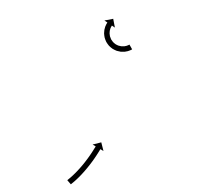

<svg xmlns="http://www.w3.org/2000/svg" viewBox="-115 -611 720 703"><g transform="rotate(-30 245.0 -259.0)"><path d="M-1.8 -50.2C-3.7 -49.9 -5.5 -49.6 -7.3 -49.2L-3.5 -29.6C-1.9 -29.9 -0.3 -30.2 1.3 -30.5L1.3 -30.5L1.3 -30.5C3 -30.7 4.6 -31 6.3 -31.3C6.3 -31.3 6.3 -31.3 6.4 -31.3C6.4 -31.3 6.4 -31.3 6.4 -31.3C9 -31.7 11.5 -32.2 14.1 -32.7C14.1 -32.7 14.1 -32.7 14.1 -32.7C14.1 -32.7 14.2 -32.7 14.2 -32.7C17.5 -33.4 20.9 -34.1 24.2 -34.9C24.2 -34.9 24.2 -34.9 24.2 -34.9C24.3 -34.9 24.3 -34.9 24.3 -34.9C28.3 -35.9 32.2 -36.9 36.2 -37.9C36.2 -37.9 36.2 -37.9 36.3 -37.9C36.3 -37.9 36.3 -37.9 36.3 -37.9C40.8 -39.2 45.2 -40.4 49.6 -41.7C49.6 -41.7 49.6 -41.7 49.7 -41.8C49.7 -41.8 49.7 -41.8 49.7 -41.8C54.5 -43.2 59.2 -44.8 63.9 -46.3C63.9 -46.3 63.9 -46.3 63.9 -46.3C64 -46.4 64 -46.4 64 -46.4C68.8 -48 73.7 -49.8 78.5 -51.6C78.5 -51.6 78.5 -51.6 78.6 -51.6C78.6 -51.6 78.6 -51.6 78.6 -51.6C83.4 -53.4 88.2 -55.3 93 -57.3C93 -57.3 93 -57.3 93 -57.3C93.1 -57.3 93.1 -57.3 93.1 -57.3C97.7 -59.2 102.3 -61.2 106.9 -63.2C106.9 -63.2 106.9 -63.2 107 -63.2C107 -63.2 107 -63.2 107 -63.2C111.3 -65.2 115.5 -67.1 119.8 -69.1C119.8 -69.1 119.8 -69.1 119.8 -69.2C119.8 -69.2 119.9 -69.2 119.9 -69.2C123.7 -71 127.4 -72.8 131.2 -74.7C131.2 -74.7 131.2 -74.7 131.2 -74.7C131.3 -74.8 131.3 -74.8 131.3 -74.8C134.4 -76.4 137.6 -78 140.8 -79.7C140.8 -79.7 140.8 -79.7 140.8 -79.7C140.8 -79.7 140.8 -79.7 140.8 -79.7C143.3 -81 145.7 -82.3 148.1 -83.6L148.1 -83.6L148.1 -83.6C149.7 -84.5 151.2 -85.3 152.8 -86.2L152.8 -86.2L152.8 -86.2C153.3 -86.5 153.9 -86.8 154.4 -87.1L160.9 -75.6L169.8 -107.1L138.2 -116L144.7 -104.5C144.1 -104.2 143.6 -103.9 143.1 -103.6L143.1 -103.6L143.1 -103.6C141.6 -102.8 140 -102 138.5 -101.1L138.5 -101.2L138.6 -101.2C136.2 -99.9 133.8 -98.6 131.4 -97.4C131.4 -97.4 131.5 -97.4 131.5 -97.4C131.5 -97.4 131.5 -97.4 131.5 -97.4C128.4 -95.8 125.3 -94.2 122.2 -92.6C122.2 -92.6 122.2 -92.6 122.2 -92.6C122.3 -92.6 122.3 -92.6 122.3 -92.6C118.6 -90.8 114.9 -89 111.2 -87.2C111.2 -87.2 111.2 -87.2 111.2 -87.2C111.2 -87.2 111.3 -87.2 111.3 -87.2C107.1 -85.3 103 -83.4 98.8 -81.5C98.8 -81.5 98.8 -81.5 98.8 -81.5C98.8 -81.5 98.9 -81.5 98.9 -81.5C94.4 -79.6 89.9 -77.6 85.4 -75.8C85.4 -75.8 85.4 -75.8 85.4 -75.8C85.5 -75.8 85.5 -75.8 85.5 -75.8C80.8 -73.9 76.2 -72.1 71.5 -70.3C71.5 -70.3 71.5 -70.3 71.5 -70.3C71.5 -70.3 71.6 -70.3 71.6 -70.3C66.9 -68.6 62.2 -66.9 57.4 -65.3C57.4 -65.3 57.5 -65.3 57.5 -65.3C57.5 -65.3 57.5 -65.3 57.5 -65.3C53 -63.8 48.4 -62.3 43.8 -60.9C43.8 -60.9 43.8 -60.9 43.9 -60.9C43.9 -60.9 43.9 -60.9 43.9 -60.9C39.6 -59.6 35.3 -58.4 31 -57.2C31 -57.2 31.1 -57.2 31.1 -57.2C31.1 -57.3 31.2 -57.3 31.2 -57.3C27.3 -56.3 23.5 -55.3 19.7 -54.4C19.7 -54.4 19.7 -54.4 19.7 -54.4C19.7 -54.4 19.8 -54.4 19.8 -54.4C16.6 -53.7 13.4 -53 10.2 -52.3C10.2 -52.3 10.2 -52.3 10.2 -52.3C10.2 -52.3 10.2 -52.3 10.2 -52.3C7.8 -51.9 5.4 -51.4 3 -51C3 -51 3 -51 3 -51C3 -51 3 -51 3 -51C1.4 -50.7 -0.2 -50.5 -1.8 -50.2L-1.8 -50.2ZM436.1 -345.5C436.7 -345.5 437.3 -345.5 437.9 -345.5L438.1 -365.5C437.5 -365.5 437 -365.5 436.5 -365.5C436.5 -365.5 436.5 -365.5 436.6 -365.5C436.6 -365.5 436.7 -365.5 436.7 -365.5C435.2 -365.6 433.7 -365.7 432.3 -365.8C432.3 -365.8 432.4 -365.8 432.5 -365.8C432.6 -365.8 432.7 -365.8 432.7 -365.8C430.4 -366.1 428.1 -366.5 425.9 -367C425.9 -367 426 -367 426.2 -367C426.3 -366.9 426.4 -366.9 426.4 -366.9C423.5 -367.7 420.7 -368.7 417.9 -369.8C417.9 -369.8 418.1 -369.8 418.2 -369.7C418.4 -369.6 418.5 -369.6 418.5 -369.6C415.3 -371.1 412.2 -372.9 409.3 -374.9C409.3 -374.9 409.4 -374.8 409.6 -374.6C409.7 -374.5 409.9 -374.4 409.9 -374.4C406.8 -376.9 403.9 -379.5 401.2 -382.4C401.2 -382.4 401.3 -382.3 401.4 -382.1C401.5 -382 401.7 -381.8 401.7 -381.8C399 -385.1 396.7 -388.6 394.6 -392.3C394.6 -392.3 394.7 -392.1 394.8 -391.9C394.9 -391.7 395 -391.5 395 -391.5C393.2 -395.5 391.7 -399.6 390.6 -403.8C390.6 -403.8 390.6 -403.6 390.6 -403.4C390.7 -403.2 390.7 -403 390.7 -403C390 -407.2 389.6 -411.5 389.5 -415.8C389.5 -415.8 389.5 -415.6 389.5 -415.4C389.5 -415.2 389.5 -415 389.5 -415C389.8 -419.2 390.4 -423.3 391.4 -427.4C391.4 -427.4 391.3 -427.2 391.2 -427C391.2 -426.8 391.1 -426.6 391.1 -426.6C392.3 -430.4 393.8 -434.1 395.6 -437.6C395.6 -437.6 395.5 -437.4 395.4 -437.3C395.3 -437.1 395.2 -436.9 395.2 -436.9C397 -440 399 -442.9 401.2 -445.7C401.2 -445.7 401.1 -445.6 401 -445.5C400.9 -445.3 400.8 -445.2 400.8 -445.2C402.8 -447.4 405 -449.5 407.2 -451.5C407.2 -451.5 407.1 -451.4 407 -451.4C406.9 -451.3 406.8 -451.2 406.8 -451.2C408.6 -452.6 410.5 -454 412.4 -455.2C412.4 -455.2 412.3 -455.2 412.3 -455.1C412.2 -455.1 412.1 -455 412.1 -455C413.4 -455.8 414.7 -456.6 416 -457.2C416 -457.2 415.9 -457.2 415.9 -457.2C415.8 -457.2 415.8 -457.2 415.8 -457.2C416.3 -457.4 416.8 -457.6 417.3 -457.9L423 -446L433.8 -477L402.8 -487.7L408.6 -475.9C408 -475.6 407.5 -475.3 406.9 -475.1C406.9 -475.1 406.8 -475 406.8 -475C406.8 -475 406.7 -475 406.7 -475C405 -474.1 403.4 -473.2 401.8 -472.2C401.8 -472.2 401.7 -472.1 401.7 -472.1C401.6 -472.1 401.5 -472 401.5 -472C399.1 -470.4 396.7 -468.7 394.4 -466.9C394.4 -466.9 394.3 -466.8 394.2 -466.7C394.1 -466.7 394 -466.6 394 -466.6C391.2 -464.1 388.5 -461.4 386 -458.6C386 -458.6 385.9 -458.5 385.8 -458.4C385.7 -458.3 385.6 -458.2 385.6 -458.2C382.8 -454.7 380.3 -451 378 -447.2C378 -447.2 377.9 -447 377.9 -446.8C377.8 -446.7 377.7 -446.5 377.7 -446.5C375.5 -442.1 373.6 -437.4 372.1 -432.7C372.1 -432.7 372 -432.5 372 -432.3C371.9 -432.1 371.9 -431.9 371.9 -431.9C370.7 -426.8 369.9 -421.6 369.5 -416.4C369.5 -416.4 369.5 -416.2 369.5 -416C369.5 -415.8 369.5 -415.6 369.5 -415.6C369.6 -410.2 370.1 -404.8 371 -399.5C371 -399.5 371.1 -399.3 371.1 -399.1C371.2 -398.9 371.2 -398.7 371.2 -398.7C372.6 -393.4 374.5 -388.2 376.8 -383.2C376.8 -383.2 376.9 -383 377 -382.8C377.1 -382.7 377.2 -382.5 377.2 -382.5C379.8 -377.8 382.8 -373.4 386.1 -369.3C386.1 -369.3 386.2 -369.1 386.3 -369C386.5 -368.8 386.6 -368.7 386.6 -368.7C390 -365.1 393.7 -361.7 397.6 -358.6C397.6 -358.6 397.8 -358.5 397.9 -358.4C398.1 -358.3 398.2 -358.2 398.2 -358.2C401.9 -355.7 405.8 -353.5 409.8 -351.6C409.8 -351.6 409.9 -351.5 410.1 -351.4C410.2 -351.4 410.4 -351.3 410.4 -351.3C413.9 -349.9 417.4 -348.6 421 -347.6C421 -347.6 421.2 -347.6 421.3 -347.6C421.4 -347.5 421.5 -347.5 421.5 -347.5C424.4 -346.9 427.2 -346.3 430 -346C430 -346 430.1 -346 430.2 -345.9C430.3 -345.9 430.4 -345.9 430.4 -345.9C432.2 -345.7 434.1 -345.6 435.9 -345.5C435.9 -345.5 435.9 -345.5 436 -345.5C436 -345.5 436.1 -345.5 436.1 -345.5Z"/></g></svg>

Font: FRB American Cursive Just Arrows Ultra
Style: Bold Italic
Weight: 1000
Italic angle: -25°
Version: Version 2.0;Modular Font Editor K font №1